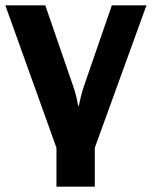

<svg xmlns="http://www.w3.org/2000/svg" viewBox="-32 -550 570 721"><path d="M180 151H324V5L518 -530H388L281 -220C274 -198 269 -176 264 -153H261C258 -176 252 -198 245 -220L138 -530H-12L180 5Z"/></svg>

Font: Cheyenne Sans
Style: Bold
Weight: 700
Designer: The Public Sans project authors (U.S. Web Design System), Libre Franklin designed by Pablo Impallari and Rodrigo Fuenzal
Foundry: The Cheyenne Sans Project Authors
Version: Version 2.007